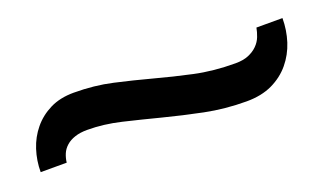

<svg xmlns="http://www.w3.org/2000/svg" viewBox="-31 -415 605 355"><g transform="rotate(-20 272.0 -237.5)"><path d="M9.8 -183.1Q9.8 -205.6 16.6 -226.6Q23.4 -247.6 36.9 -263.9Q50.3 -280.3 70.3 -290.3Q90.3 -300.3 117.2 -300.3Q157.7 -300.3 193.4 -292.2Q229 -284.2 264.4 -274.7Q299.8 -265.1 336.9 -257.1Q374 -249 417.5 -249Q432.6 -249 443.1 -253.4Q453.6 -257.8 460.7 -264.9Q467.8 -272 471.2 -280.8Q474.6 -289.6 476.1 -297.9H527.3Q527.3 -274.4 520.3 -252.4Q513.2 -230.5 499 -213.4Q484.9 -196.3 463.4 -186Q441.9 -175.8 412.6 -175.8Q370.6 -175.8 331.1 -183.8Q291.5 -191.9 254.6 -201.4Q217.8 -210.9 183.6 -219Q149.4 -227.1 117.2 -227.1Q103 -227.1 92.8 -223.6Q82.5 -220.2 75.7 -214.1Q68.8 -208 65.4 -200Q62 -191.9 61 -183.1Z"/></g></svg>

Font: Andika Compact
Style: Regular
Weight: 400
Designer: Victor Gaultney, Annie Olsen, Julie Remington, Don Collingsworth, Eric Hays, Becca Hirsbrunner
Foundry: SIL International
Version: Version 5.000 ; LnSpcTght